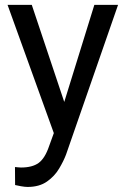

<svg xmlns="http://www.w3.org/2000/svg" viewBox="-20 -548 513 782"><path d="M109.4 -528.3 241.7 -132.8 364.3 -528.3H460.9L249 81.5Q239.3 107.4 220.9 138.4Q202.6 169.4 171.4 191.4Q140.1 213.4 92.3 213.4Q81.5 213.4 64.9 210.4Q48.3 207.5 41.5 205.6L41 132.3Q44.9 132.8 53.5 133.5Q62 134.3 65.4 134.3Q111.8 134.3 137.5 115.5Q163.1 96.7 179.7 47.9L199.2 -5.9L10.7 -528.3Z"/></svg>

Font: Vazirmatn UI
Style: Regular
Weight: 400
Designer: Saber Rastikerdar
Foundry: Saber Rastikerdar
Version: Version 33.003